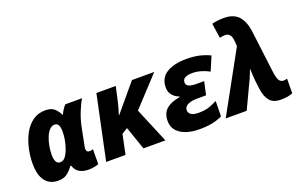

<svg xmlns="http://www.w3.org/2000/svg" viewBox="-91 -1151 2423 1547"><g transform="rotate(-20 1120.5 -378.0)"><path d="M191 10Q120 10 81 -40Q42 -90 42 -190Q42 -255 57 -320.5Q72 -386 101.5 -440Q131 -494 176.5 -526.5Q222 -559 283 -559Q336 -559 362 -534.5Q388 -510 404 -477H407Q414 -494 427 -515Q440 -536 454 -549H597Q574 -512 550 -451.5Q526 -391 514 -331L487 -194Q485 -184 483 -175Q481 -166 481 -158Q481 -127 509 -127Q527 -127 539 -133L538 -5Q525 0 502.5 5Q480 10 451 10Q404 10 373 -8.5Q342 -27 328 -69H322Q302 -40 272 -15Q242 10 191 10ZM257 -124Q287 -124 308 -157Q329 -190 342 -239Q358 -297 358 -352Q358 -425 316 -425Q291 -425 271.5 -404.5Q252 -384 238.5 -350.5Q225 -317 218 -278.5Q211 -240 211 -204Q211 -124 257 -124Z M604 0 720 -549H886L860 -431Q854 -404 845.5 -374Q837 -344 829 -320H833L1025 -549H1216L986 -301L1112 0H924L855 -199L805 -168L770 0Z M1402 10Q1304 10 1243 -29Q1182 -68 1182 -140Q1182 -206 1222 -241Q1262 -276 1340 -289V-293Q1305 -306 1282.5 -332.5Q1260 -359 1260 -399Q1260 -480 1323.5 -519.5Q1387 -559 1494 -559Q1558 -559 1606 -547.5Q1654 -536 1695 -516L1644 -396Q1612 -414 1574 -425Q1536 -436 1502 -436Q1462 -436 1439 -424.5Q1416 -413 1416 -385Q1416 -364 1436 -353Q1456 -342 1504 -342H1569L1544 -229H1468Q1416 -229 1386 -213.5Q1356 -198 1356 -169Q1356 -147 1376 -132Q1396 -117 1442 -117Q1497 -117 1534 -130.5Q1571 -144 1601 -160L1599 -29Q1564 -11 1516.5 -0.5Q1469 10 1402 10Z M2099 10Q2035 10 2004.5 -27Q1974 -64 1965 -134L1956 -208Q1954 -230 1952.5 -261Q1951 -292 1950 -311Q1947 -301 1938 -279Q1929 -257 1920 -235.5Q1911 -214 1906 -206L1809 0H1629L1913 -516L1911 -552Q1908 -598 1892.5 -615.5Q1877 -633 1854 -633Q1842 -633 1829.5 -631Q1817 -629 1807 -627L1788 -754Q1835 -766 1891 -766Q1974 -766 2016.5 -719Q2059 -672 2070 -581L2112 -242Q2120 -172 2133.5 -149.5Q2147 -127 2172 -127Q2184 -127 2203 -132L2202 -7Q2185 0 2161 5Q2137 10 2099 10Z"/></g></svg>

Font: Noto Sans Disp ExtBd
Style: Italic
Weight: 800
Italic angle: -12°
Designer: Monotype Design Team
Foundry: Monotype Imaging Inc.
Version: Version 2.000;GOOG;noto-source:20170915:90ef993387c0